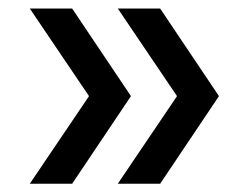

<svg xmlns="http://www.w3.org/2000/svg" viewBox="-20 -492 591 456"><path d="M360.4 -55.7 500 -263.7 360.4 -471.7H259.8L400.4 -263.7L259.8 -55.7ZM151.4 -55.7 291 -263.7 151.4 -471.7H50.8L191.4 -263.7L50.8 -55.7Z"/></svg>

Font: Wanted Sans
Style: Regular
Weight: 400
Designer: Original Design by Kil Hyung-jin and Kang Hanbin, Wanted Lab, Inc; Hangeul from Source Han Sans by Jang Soo-young and Ka
Foundry: Wanted Lab, Inc.
Version: Version 1.001;Glyphs 3.2 (3227)